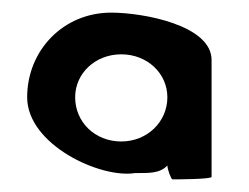

<svg xmlns="http://www.w3.org/2000/svg" viewBox="-20 -788 394 304"><path d="M23 -634C23 -559 139 -505 194 -514C215 -514 233 -513 245 -526C245 -520 251 -504 253 -504C256 -504 315 -504 315 -508V-693C315 -748 207 -768 156 -768C80 -768 23 -708 23 -634ZM99 -634C99 -672 131 -702 172 -702C213 -702 245 -672 245 -634C245 -595 213 -564 172 -564C130 -564 99 -595 99 -634Z"/></svg>

Font: Ampere
Style: SCSuCnd
Weight: 400
Version: Version 1